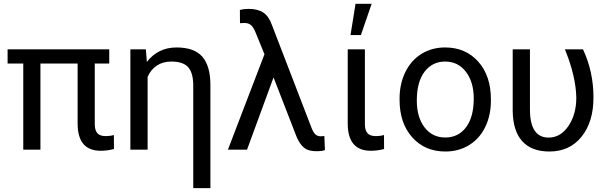

<svg xmlns="http://www.w3.org/2000/svg" viewBox="-20 -788 3195 1011"><path d="M555.2 -453.6H479V-134.3Q479 -103 492.2 -87.2Q505.4 -71.3 537.1 -71.3Q560.5 -71.3 579.6 -77.1L580.1 -3.4Q545.9 5.9 510.3 5.9Q388.7 5.9 388.7 -137.7V-453.6H192.9V0H102.5V-453.6H20V-528.3H555.2Z M748 -528.3 753.4 -461.9Q812 -538.1 909.7 -538.1Q1002.4 -538.1 1044.9 -490Q1087.4 -441.9 1087.9 -342.3V202.6H997.6V-336.9Q997.6 -403.3 971.2 -433.6Q944.8 -463.9 882.3 -463.9Q837.4 -463.9 805.7 -442.6Q773.9 -421.4 757.3 -383.3V0H666.5V-528.3Z M1289.6 -741.2Q1337.4 -741.2 1366.7 -721.7Q1396 -702.1 1412.1 -655.8L1620.6 -114.3Q1630.4 -89.4 1641.4 -79.8Q1652.3 -70.3 1669.4 -70.3L1688 -71.8L1690.9 2.4Q1673.3 8.3 1652.8 8.3Q1615.2 8.3 1596.2 -0.7Q1577.1 -9.8 1562 -30.8Q1546.9 -51.8 1532.7 -90.8L1420.4 -380.4L1280.8 0H1180.2L1372.6 -502.4L1325.7 -617.2Q1314.5 -644.5 1301.5 -655.8Q1288.6 -667 1266.6 -667L1243.7 -666L1243.2 -735.4Q1263.7 -741.2 1289.6 -741.2Z M1901.4 -528.3V-133.3Q1901.4 -102.5 1914.8 -86.9Q1928.2 -71.3 1959.5 -71.3Q1982.9 -71.3 2002 -77.1L2002.4 -3.4Q1968.3 5.9 1932.6 5.9Q1811 5.9 1811 -137.7V-528.3ZM1852.1 -768.1H1937L1880.4 -603.5H1825.7Z M2084 -269Q2084 -346.7 2114.5 -408.7Q2145 -470.7 2199.5 -504.4Q2253.9 -538.1 2323.7 -538.1Q2431.6 -538.1 2498.3 -463.4Q2564.9 -388.7 2564.9 -264.6V-258.3Q2564.9 -181.2 2535.4 -119.9Q2505.9 -58.6 2450.9 -24.4Q2396 9.8 2324.7 9.8Q2217.3 9.8 2150.6 -64.9Q2084 -139.6 2084 -262.7ZM2174.8 -258.3Q2174.8 -170.4 2215.6 -117.2Q2256.3 -64 2324.7 -64Q2393.6 -64 2434.1 -117.9Q2474.6 -171.9 2474.6 -269Q2474.6 -356 2433.3 -409.9Q2392.1 -463.9 2323.7 -463.9Q2256.8 -463.9 2215.8 -410.6Q2174.8 -357.4 2174.8 -258.3Z M2770.5 -528.3V-212.4Q2770.5 -63.5 2868.7 -63.5Q2931.6 -63.5 2973.1 -124.5Q3014.6 -185.5 3014.6 -274.4Q3012.2 -387.2 2954.6 -528.3H3049.8Q3105 -410.6 3105 -274.4Q3105 -146 3042.2 -68.1Q2979.5 9.8 2873 9.8Q2778.3 9.8 2729.5 -44.9Q2680.7 -99.6 2679.7 -204.6V-528.3Z"/></svg>

Font: SteelSelectRoboto
Style: Roboto-Regular
Weight: 400
Designer: Google
Version: Version 2.137; 2017